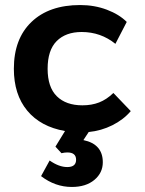

<svg xmlns="http://www.w3.org/2000/svg" viewBox="-20 -515 574 762"><path d="M332 9 311 41Q388 57 388 129Q388 171 354.5 199Q321 227 265 227Q199 227 143 184L177 122Q214 148 247 148Q282 148 282 119Q282 90 247 90Q237 90 224 93L200 67L238 5Q141 -12 88 -76Q35 -140 35 -242Q35 -361 105 -428Q175 -495 298 -495Q355 -495 404 -476.5Q453 -458 483 -428L438 -341Q380 -388 304 -388Q241 -388 205 -352Q169 -316 169 -242Q169 -169 205.5 -133Q242 -97 307 -97Q344 -97 373.5 -108.5Q403 -120 430 -146L499 -74Q470 -40 426 -18Q382 4 332 9Z"/></svg>

Font: Niramit
Style: Bold
Weight: 700
Designer: Katatrad Aksorn Co.,Ltd.
Foundry: Cadson Demak Co.,Ltd.
Version: Version 1.001; ttfautohint (v1.6)